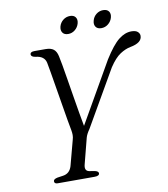

<svg xmlns="http://www.w3.org/2000/svg" viewBox="-92 -925 874 1001"><g transform="rotate(-10 345.5 -424.0)"><path d="M353 -14.5Q353 0 327 0H132.5Q114.5 0 114.5 -13.5Q114.5 -25 136 -29.5L166.5 -34Q201.5 -39 213 -76L248.5 -209.5Q252.5 -222.5 252.5 -234.5Q252.5 -246.5 250 -260Q246.5 -276 240.2 -313.5Q234 -351 226 -398.5Q218 -446 210.2 -493.5Q202.5 -541 196.2 -577.5Q190 -614 187 -628.5Q179 -665 132.5 -669.5Q110.5 -673 109.5 -685Q109 -700 132 -700H190.5Q219 -700 233.5 -688.5Q248 -677 253.5 -651.5Q257 -636.5 263 -602.5Q269 -568.5 276.2 -524Q283.5 -479.5 291.2 -432.2Q299 -385 306.2 -342.5Q313.5 -300 319 -271L502.5 -591Q546.5 -661 579.8 -687.2Q613 -713.5 647.5 -713.5Q670 -713.5 680.5 -704.2Q691 -695 691 -682.5Q691 -645.5 628.5 -634Q602 -629 573.8 -610.8Q545.5 -592.5 515 -546.5L344 -250Q327.5 -226.5 322.5 -208.5L287.5 -72.5Q278.5 -39 305 -34L335 -29Q353 -24.5 353 -14.5ZM321.5 -757Q301 -757 292 -770Q283 -783 288 -802.5Q293.5 -822.5 309.5 -835.2Q325.5 -848 346.5 -848Q366.5 -848 375.5 -835.2Q384.5 -822.5 379 -802.5Q373.5 -783 357.8 -770Q342 -757 321.5 -757ZM497 -757Q476.5 -757 467.5 -770Q458.5 -783 464 -802.5Q469 -822.5 485 -835.2Q501 -848 521.5 -848Q542.5 -848 551.5 -835.2Q560.5 -822.5 555 -802.5Q549.5 -783 533.5 -770Q517.5 -757 497 -757Z"/></g></svg>

Font: Fraunces 9pt S000 Light
Style: Italic
Weight: 300
Italic angle: -16°
Version: Version 1.000; ttfautohint (v1.8.3)